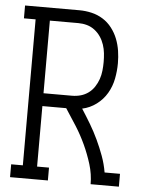

<svg xmlns="http://www.w3.org/2000/svg" viewBox="-53 -777 605 819"><g transform="rotate(5 250.0 -367.5)"><path d="M21 0V-55H71V-680H21V-735H254Q280 -735 306 -729Q332 -723 354.5 -709Q377 -695 393.5 -673.5Q410 -652 419.5 -627.5Q429 -603 433 -577Q437 -551 437 -524Q437 -491 430.5 -457.5Q424 -424 407 -395Q390 -366 362.5 -345.5Q335 -325 302 -318Q322 -287 340.5 -256Q359 -225 374.5 -192Q390 -159 402.5 -125Q415 -91 421 -55H487V0H366Q366 -43 353 -85Q340 -127 322 -166Q304 -205 281 -241.5Q258 -278 234 -314H132V-55H183V0ZM132 -369H254Q273 -369 291 -374Q309 -379 324 -390Q339 -401 349.5 -417Q360 -433 366 -450.5Q372 -468 374 -487Q376 -506 376 -524Q376 -543 374 -561.5Q372 -580 366 -598Q360 -616 349.5 -631.5Q339 -647 324 -658.5Q309 -670 291 -675Q273 -680 254 -680H132Z"/></g></svg>

Font: Iosevka Curly Slab Light
Style: Regular
Weight: 300
Monospace: yes
Designer: Belleve Invis
Foundry: Belleve Invis
Version: Version 22.1.2; ttfautohint (v1.8.4)